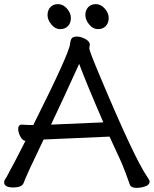

<svg xmlns="http://www.w3.org/2000/svg" viewBox="-27 -894 744 929"><path d="M220 -291 473 -302Q391 -491 356 -585Q278 -413 220 -291ZM633 15Q607 15 601 -1Q582 -57 561 -107L503 -233L345 -226Q199 -219 184 -219Q101 -47 87 -8Q79 13 37 13Q-7 13 -7 -12Q-7 -20 -2.5 -26Q2 -32 6 -39.5Q10 -47 19.5 -65Q29 -83 48.5 -119.5Q68 -156 96 -212H99Q83 -212 72 -232.5Q61 -253 61 -270Q61 -291 79 -291Q98 -289 134 -289Q307 -634 312 -681Q314 -701 320.5 -709Q327 -717 346 -717Q362 -717 383 -707Q404 -697 408 -680L405 -660Q405 -648 458 -522Q624 -127 685 -39Q697 -22 697 -16Q697 0 676.5 7.5Q656 15 633 15ZM302 -768Q288 -753 264 -753Q240 -753 221.5 -775.5Q203 -798 203 -821Q203 -844 216.5 -859Q230 -874 254 -874Q278 -874 297 -852.5Q316 -831 316 -807Q316 -783 302 -768ZM485 -768Q471 -753 447 -753Q423 -753 404.5 -775.5Q386 -798 386 -821Q386 -844 399.5 -859Q413 -874 437 -874Q461 -874 480 -852.5Q499 -831 499 -807Q499 -783 485 -768Z"/></svg>

Font: LXGW WenKai Lite Medium
Style: Regular
Weight: 500
Designer: LXGW / Fontworks Inc.
Foundry: LXGW / Fontworks Inc.
Version: Version 1.511; March 25, 2025